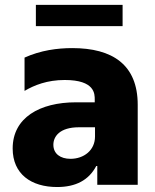

<svg xmlns="http://www.w3.org/2000/svg" viewBox="-20 -747 627 776"><path d="M475.5 -727.3H125V-641.3H475.5ZM210.9 8.9C286.2 8.9 338.8 -18.8 369 -76H373.2V0H536.6V-323.5C536.6 -486.2 433.9 -552.6 272 -552.6C212 -552.6 144.5 -543.7 79.2 -514.2V-379.6C118.3 -402.7 170.8 -423.7 241.5 -423.7C364 -423.7 362.9 -367.2 362.9 -344.5V-333.5H287.3C139.9 -333.5 31.2 -271 31.2 -147C31.2 -43.3 106.2 8.9 210.9 8.9ZM264.9 -105.1C224.1 -105.1 195.7 -125.4 195.7 -161.9C195.7 -195.3 221.2 -232.6 299 -232.6H364V-195.3C364 -139.2 318.5 -105.1 264.9 -105.1Z"/></svg>

Font: TID UI Extra Bold
Style: Regular
Weight: 800
Designer: The TID Project Authors
Foundry: Bakken & Bæck
Version: Version 1.001;hotconv 1.0.109;makeotfexe 2.5.65596